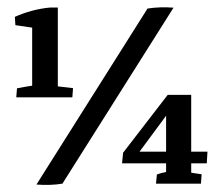

<svg xmlns="http://www.w3.org/2000/svg" viewBox="-20 -507 600 530"><path d="M24.9 -238.3 26.9 -263.2Q46.4 -267.1 68.8 -270.5V-430.7L22.5 -437.5L21 -460.4Q42.5 -470.2 67.6 -477.1Q92.8 -483.9 119.1 -486.3H139.6V-268.6L181.6 -263.7L179.7 -238.3ZM80.6 2.4 387.2 -483.4Q421.4 -488.8 459 -485.8L152.3 0Q118.7 5.4 80.6 2.4ZM316.9 -56.2 319.8 -85.4 442.9 -245.1H507.8V-88.4H552.7L550.8 -56.2H507.8V-30.3L536.6 -25.9L534.7 0H410.6L413.1 -25.4Q422.9 -29.3 438.5 -32.2V-56.2ZM365.2 -88.4H438.5V-187.5Z"/></svg>

Font: Markazi Text SemiBold
Style: Regular
Weight: 600
Designer: Borna Izadpanah (Arabic designer), Fiona Ross (Arabic design director) and Florian Runge (Latin designer)
Foundry: Borna Izadpanah and Florian Runge
Version: Version 1.001; ttfautohint (v1.8.3)